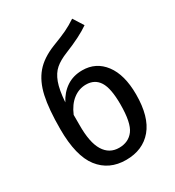

<svg xmlns="http://www.w3.org/2000/svg" viewBox="-181 -853 889 973"><g transform="rotate(-30 263.0 -366.5)"><path d="M480 -251Q480 -120 424.5 -54Q369 12 271 12Q172 12 115.5 -60.5Q59 -133 59 -290Q59 -407 75 -479.5Q91 -552 130 -598Q169 -644 242 -673Q297 -694 327.5 -708.5Q358 -723 391 -745L429 -685Q376 -648 281 -610Q236 -592 210 -569.5Q184 -547 169 -506.5Q154 -466 149 -395Q173 -441 212 -467Q251 -493 304 -493Q384 -493 432 -429.5Q480 -366 480 -251ZM386 -247Q386 -341 360.5 -381Q335 -421 284 -421Q243 -421 209 -395Q175 -369 154 -319V-260Q153 -158 183.5 -108.5Q214 -59 271 -59Q326 -59 356 -99Q386 -139 386 -247Z"/></g></svg>

Font: Fira Sans Condensed
Style: Regular
Weight: 400
Width: 3
Designer: bBox Type GmbH & Carrois Corporate GbR & Edenspiekermann AG
Foundry: bBox Type GmbH & Carrois Corporate GbR & Edenspiekermann AG
Version: Version 4.301